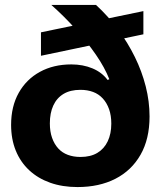

<svg xmlns="http://www.w3.org/2000/svg" viewBox="-20 -749 651 778"><path d="M294 9Q233 9 183.5 -8.5Q134 -26 98.5 -59Q63 -92 44 -138.5Q25 -185 25 -243Q25 -318 56 -373Q87 -428 142 -458Q197 -488 269 -488Q316 -488 354.5 -472Q393 -456 416 -425L423 -428Q404 -476 368.5 -527.5Q333 -579 287 -630.5Q241 -682 188 -729H369Q419 -683 458.5 -629.5Q498 -576 526.5 -518Q555 -460 570.5 -399Q586 -338 586 -277Q586 -186 549.5 -122Q513 -58 447.5 -24.5Q382 9 294 9ZM306 -113Q347 -113 374.5 -129.5Q402 -146 416.5 -176.5Q431 -207 431 -248Q431 -281 422 -306.5Q413 -332 396.5 -350Q380 -368 357 -376.5Q334 -385 306 -385Q265 -385 237.5 -368.5Q210 -352 196 -321.5Q182 -291 182 -249Q182 -216 191 -190.5Q200 -165 216 -147.5Q232 -130 255 -121.5Q278 -113 306 -113ZM146 -523V-618L561 -704V-610Z"/></svg>

Font: Mona Sans SemiExpanded
Style: Bold
Weight: 700
Width: 6
Designer: Deni Anggara
Foundry: GitHub
Version: Version 2.000